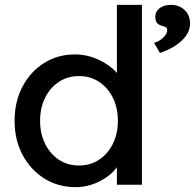

<svg xmlns="http://www.w3.org/2000/svg" viewBox="-20 -760 802 790"><path d="M291 10Q219 10 162.5 -25.5Q106 -61 73 -122.5Q40 -184 40 -263Q40 -342 72.5 -403.5Q105 -465 161 -500.5Q217 -536 288 -536Q340 -536 386.5 -514Q433 -492 461 -460V-740H564V0H461V-72Q437 -38 390 -14Q343 10 291 10ZM305 -79Q352 -79 388 -103Q424 -127 444.5 -168.5Q465 -210 465 -263Q465 -316 444.5 -357.5Q424 -399 388 -423Q352 -447 305 -447Q258 -447 222 -423Q186 -399 165.5 -357.5Q145 -316 145 -263Q145 -210 165.5 -168.5Q186 -127 222 -103Q258 -79 305 -79ZM638 -542 614 -584Q635 -589 651.5 -605Q668 -621 668 -636Q668 -642 664.5 -646Q661 -650 649 -653Q631 -658 625 -667Q619 -676 619 -691Q619 -713 637 -726.5Q655 -740 684 -740Q717 -740 739.5 -719Q762 -698 762 -663Q762 -625 728 -593Q694 -561 638 -542Z"/></svg>

Font: Lexend Deca
Style: Regular
Weight: 400
Designer: Bonnie Shaver-Troup, Thomas Jockin
Foundry: Lexend
Version: Version 1.008; ttfautohint (v1.8.4.7-5d5b)